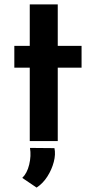

<svg xmlns="http://www.w3.org/2000/svg" viewBox="-20 -640 424 871"><path d="M115 -620H242V-432H350V-333H242V0H115V-333H45V-432H115ZM146 211 81 167Q103 146 112.5 106.5Q122 67 116 31L227 32Q233 60 224 94.5Q215 129 195 160.5Q175 192 146 211Z"/></svg>

Font: Reem Kufi SemiBold
Style: Regular
Weight: 600
Designer: Khaled Hosny
Version: Version 1.001